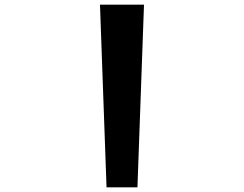

<svg xmlns="http://www.w3.org/2000/svg" viewBox="-20 -800 1040 820"><path d="M435 0 407 -780H595L567 0Z"/></svg>

Font: Reggae One
Style: Regular
Weight: 400
Designer: Fontworks Inc.
Foundry: Fontworks Inc.
Version: Version 1.100